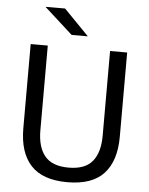

<svg xmlns="http://www.w3.org/2000/svg" viewBox="-57 -872 724 930"><g transform="rotate(5 305.0 -406.5)"><path d="M305.1 12.1Q185.1 12.1 127.8 -49.8Q70.5 -111.7 70.5 -229.7V-639H153.6V-227.3Q153.6 -145.5 189.5 -102.2Q225.4 -58.8 305.1 -58.8Q384.9 -58.8 420.7 -102.2Q456.5 -145.5 456.5 -227.3V-639H539.6V-229.7Q539.6 -111.7 482.5 -49.8Q425.3 12.1 305.1 12.1ZM221.5 -825.1 342.1 -701.3V-700.4H264.2L127.6 -823.7V-825.1Z"/></g></svg>

Font: Anek Bangla Medium
Style: Regular
Weight: 500
Designer: Sulekha Rajkumar (Bangla), Yesha Goshar (Latin)
Foundry: Ek Type
Version: Version 1.003